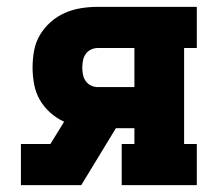

<svg xmlns="http://www.w3.org/2000/svg" viewBox="-20 -540 640 560"><path d="M41 0V-120H127L167 -185Q145 -195 126.5 -211.5Q108 -228 96 -249Q84 -270 79.5 -294.5Q75 -319 75 -343Q75 -368 79.5 -392.5Q84 -417 96.5 -438Q109 -459 127.5 -475.5Q146 -492 168.5 -502Q191 -512 215.5 -516Q240 -520 265 -520H554V-400H517V-120H554V0H335V-120H372V-166H318L217 0ZM372 -286V-400H265Q255 -400 245.5 -395.5Q236 -391 230 -382.5Q224 -374 222 -363.5Q220 -353 220 -343Q220 -333 222 -322.5Q224 -312 230 -303.5Q236 -295 245.5 -290.5Q255 -286 265 -286Z"/></svg>

Font: Iosevka Etoile Heavy
Style: Regular
Weight: 900
Designer: Belleve Invis
Foundry: Belleve Invis
Version: Version 22.1.2; ttfautohint (v1.8.4)